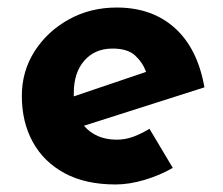

<svg xmlns="http://www.w3.org/2000/svg" viewBox="-20 -478 593 510"><path d="M287 12Q207 12 151.5 -18Q96 -48 67 -101Q38 -154 38 -223Q38 -289 72 -342Q106 -395 163 -426.5Q220 -458 290 -458Q384 -458 444.5 -403.5Q505 -349 523 -246L203 -144Q235 -107 290 -107Q313 -107 334.5 -115Q356 -123 377 -136L439 -32Q404 -12 363.5 0Q323 12 287 12ZM176 -222 368 -287Q359 -312 339 -330.5Q319 -349 279 -349Q232 -349 204 -317Q176 -285 176 -231Q176 -227 176 -222Z"/></svg>

Font: Reem Kufi Ink
Style: Bold
Weight: 700
Designer: Khaled Hosny
Version: Version 1.002